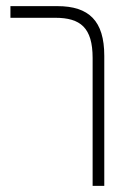

<svg xmlns="http://www.w3.org/2000/svg" viewBox="-20 -606 433 626"><path d="M282 0H320V-424C320 -538 270 -586 167 -586H14V-548H160C242 -548 282 -516 282 -417Z"/></svg>

Font: Noto Sans Hebrew Condensed ExtraLight
Style: Regular
Weight: 200
Width: 3
Designer: Monotype Design Team
Foundry: Monotype Imaging Inc.
Version: Version 2.004